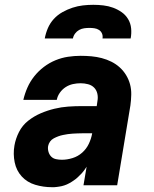

<svg xmlns="http://www.w3.org/2000/svg" viewBox="-20 -770 640 798"><path d="M195 8Q160 8 126.5 -2Q93 -12 70.5 -36.5Q48 -61 41 -95.5Q34 -130 40 -165Q45 -194 59 -221.5Q73 -249 97 -268Q121 -287 149 -299Q177 -311 206 -318Q235 -325 263.5 -327Q292 -329 321 -329H382L385 -350Q388 -366 384.5 -381Q381 -396 371 -406Q361 -416 346 -420Q331 -424 315 -424Q299 -424 283 -420.5Q267 -417 253 -408Q239 -399 229 -385Q219 -371 216 -355H77Q83 -381 94 -406Q105 -431 122.5 -453Q140 -475 162.5 -492Q185 -509 210.5 -519.5Q236 -530 262.5 -534Q289 -538 315 -538Q338 -538 360 -536Q382 -534 403 -528.5Q424 -523 443 -513.5Q462 -504 477.5 -490Q493 -476 504 -458Q515 -440 520.5 -419.5Q526 -399 525.5 -376.5Q525 -354 522 -332L467 0H327L340 -77Q340 -77 340 -77Q340 -77 340 -77Q333 -66 331.5 -64.5Q330 -63 327 -58.5Q324 -54 320 -50Q316 -46 312 -42Q308 -38 304 -34Q300 -30 295.5 -26.5Q291 -23 286.5 -20Q282 -17 277.5 -14Q273 -11 268 -8.5Q263 -6 258 -3.5Q253 -1 247.5 0.5Q242 2 237 3.5Q232 5 226.5 5.5Q221 6 216 7Q211 8 205.5 8Q200 8 195 8ZM237 -106Q259 -106 281.5 -113Q304 -120 321.5 -135.5Q339 -151 349 -172Q359 -193 363 -215V-216H321Q311 -216 301 -215.5Q291 -215 281 -214.5Q271 -214 261.5 -212.5Q252 -211 242 -209Q232 -207 222.5 -203.5Q213 -200 203.5 -195Q194 -190 188 -181.5Q182 -173 180 -163Q178 -151 181.5 -139Q185 -127 193 -119Q201 -111 213 -108.5Q225 -106 237 -106ZM166 -610Q170 -632 179 -653Q188 -674 203.5 -691Q219 -708 239.5 -719.5Q260 -731 281.5 -738Q303 -745 324.5 -747.5Q346 -750 368 -750Q389 -750 410 -747.5Q431 -745 450 -738Q469 -731 485.5 -719.5Q502 -708 512.5 -690.5Q523 -673 525 -652Q527 -631 523 -610H406Q408 -621 404 -630.5Q400 -640 391.5 -645.5Q383 -651 372.5 -652.5Q362 -654 352 -654Q341 -654 330 -652.5Q319 -651 309 -645.5Q299 -640 292 -630.5Q285 -621 283 -610Z"/></svg>

Font: Iosevka Curly HvExObl
Style: Regular
Weight: 900
Width: 7
Italic angle: -9°
Monospace: yes
Designer: Belleve Invis
Foundry: Belleve Invis
Version: Version 11.1.0; ttfautohint (v1.8.3)